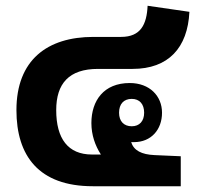

<svg xmlns="http://www.w3.org/2000/svg" viewBox="-20 -646 696 666"><path d="M302 0H607V-104L516 -108C471 -110 444 -124 435 -153C438 -153 441 -153 445 -153C504 -153 542 -196 542 -255C542 -313 499 -358 430 -358C340 -358 297 -297 297 -219C297 -178 310 -141 330 -110H299C216 -110 175 -165 175 -264C175 -356 219 -407 320 -407H440C564 -407 631 -480 637 -605L492 -626C489 -561 468 -518 400 -518H304C144 -518 37 -438 37 -264C37 -106 114 0 302 0ZM437 -208C410 -208 393 -225 393 -255C393 -285 409 -303 437 -303C464 -303 480 -285 480 -255C480 -226 464 -208 437 -208Z"/></svg>

Font: Noto Sans Thai Looped SemiCondensed
Style: Bold
Weight: 700
Width: 4
Designer: Sasikarn Vongin, Ben Mitchell
Foundry: The Fontpad Ltd
Version: Version 1.001